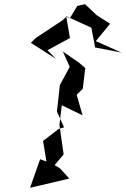

<svg xmlns="http://www.w3.org/2000/svg" viewBox="-20 -879 598 914"><path d="M206 -640 313 -698 295 -802 415 -747 433 -653 558 -629 436 -683 504 -766 440 -807 385 -859 348 -851 313 -793 295 -799 277 -782 150 -698 127 -675 246 -599ZM357 -580 279 -634 312 -561 265 -474 251 -348 285 -273 259 -265 185 -208 201 -110 171 -121 123 15 310 -29 265 -78 240 -93 283 -144 263 -284 274 -378 373 -330 345 -428 374 -456 386 -555Z"/></svg>

Font: Charger Distortion
Style: 2It
Weight: 400
Designer: Jasper
Foundry: Cannot Into Space Fonts
Version: Version 0.98